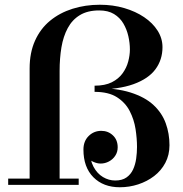

<svg xmlns="http://www.w3.org/2000/svg" viewBox="-20 -780 774 810"><path d="M105 0V-491Q105 -558 127.8 -608.5Q150.5 -659 191.2 -692.5Q232 -726 286 -743Q340 -760 401.5 -760Q456 -760 504 -746Q552 -732 588.2 -707.5Q624.5 -683 645 -650.5Q665.5 -618 665.5 -581Q665.5 -528 635.8 -487.8Q606 -447.5 542.8 -424.8Q479.5 -402 379 -402V-418.5Q423 -418.5 451.8 -433Q480.5 -447.5 497.2 -470.8Q514 -494 521 -520.8Q528 -547.5 528 -571.5Q528 -598.5 521.5 -627.2Q515 -656 500.5 -680.8Q486 -705.5 461 -720.8Q436 -736 398.5 -736Q349.5 -736 317 -716.2Q284.5 -696.5 265.8 -661.5Q247 -626.5 239.2 -580.5Q231.5 -534.5 231.5 -481V0ZM14.5 0V-26.5H312V0ZM485.5 10Q416 10 374 -32.2Q332 -74.5 332 -149Q332 -184.5 354 -206.2Q376 -228 407.5 -228Q436 -228 456.2 -209Q476.5 -190 476.5 -158.5Q476.5 -138.5 466.2 -123Q456 -107.5 439.5 -98.8Q423 -90 404.5 -90Q389.5 -90 373.2 -97.5Q357 -105 345.2 -118.2Q333.5 -131.5 333 -149H359Q359 -105.5 374.5 -76.5Q390 -47.5 414.5 -33Q439 -18.5 466 -18.5Q495.5 -18.5 513.8 -31.5Q532 -44.5 541.5 -65.2Q551 -86 554.5 -111Q558 -136 558 -160Q558 -195.5 551.8 -235.8Q545.5 -276 527.2 -311.5Q509 -347 473.5 -369.8Q438 -392.5 379 -392.5V-409Q469.5 -409 530.5 -389.8Q591.5 -370.5 627.5 -337Q663.5 -303.5 679.2 -260Q695 -216.5 695 -167.5Q695 -126 677.5 -93Q660 -60 630.2 -37.2Q600.5 -14.5 563 -2.2Q525.5 10 485.5 10Z"/></svg>

Font: Bodoni Moda SC 9pt SemiBold
Style: Regular
Weight: 600
Designer: Owen Earl
Foundry: indestructible type
Version: Version 2.005